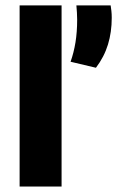

<svg xmlns="http://www.w3.org/2000/svg" viewBox="-20 -680 427 700"><path d="M51.5 0V-660.3H204.5V0ZM383.4 -660.3Q384.8 -651.9 386.1 -640.3Q387.4 -628.7 387.4 -615.2Q387.4 -563 373.7 -517.9Q360 -472.9 329.8 -433L237.3 -454.9Q249.1 -488.1 255.2 -525.7Q261.3 -563.3 261.3 -608.3Q261.3 -621.8 260.5 -633.7Q259.8 -645.6 258.5 -660.3Z"/></svg>

Font: Anek Latin Medium
Style: Regular
Weight: 500
Designer: Yesha Goshar
Foundry: Ek Type
Version: Version 1.003